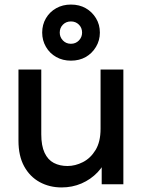

<svg xmlns="http://www.w3.org/2000/svg" viewBox="-20 -808 626 842"><path d="M521 -503V0H426V-135L453 -127Q438 -84 408 -52.5Q378 -21 337.5 -3.5Q297 14 250 14Q197 14 154 -9.5Q111 -33 86 -78.5Q61 -124 61 -191V-503H161V-219Q161 -169 175.5 -138Q190 -107 216 -93.5Q242 -80 276 -80Q310 -80 343.5 -97Q377 -114 399 -150Q421 -186 421 -243V-503ZM291 -542Q255 -542 226.5 -558Q198 -574 181.5 -602.5Q165 -631 165 -665Q165 -700 181.5 -728Q198 -756 226.5 -772Q255 -788 291 -788Q328 -788 356 -772Q384 -756 401 -728Q418 -700 418 -665Q418 -631 401 -602.5Q384 -574 356 -558Q328 -542 291 -542ZM291 -616Q312 -616 326 -630.5Q340 -645 340 -665Q340 -686 326 -700Q312 -714 291 -714Q270 -714 256 -700Q242 -686 242 -665Q242 -645 256 -630.5Q270 -616 291 -616Z"/></svg>

Font: Fustat SemiBold
Style: Regular
Weight: 600
Designer: Mohamed Gaber, Khaled Hosny, Laura Garcia Mut
Foundry: Kief Type Foundry, Alif Type Foundry, Hard Type Foundry
Version: Version 1.007